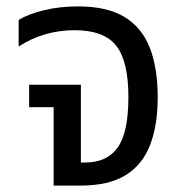

<svg xmlns="http://www.w3.org/2000/svg" viewBox="-20 -578 572 598"><path d="M147 0V-244.1H70.8V-314H231.9V-71.8H245.1Q313 -71.8 346.4 -118.4Q379.9 -165 379.9 -275.9Q379.9 -387.2 342 -435.5Q304.2 -483.9 211.9 -483.9Q165 -483.9 121.6 -471.4Q78.1 -459 38.1 -433.1V-516.1Q67.9 -534.2 116.9 -546.1Q166 -558.1 223.1 -558.1Q314 -558.1 368.4 -524.7Q422.9 -491.2 447 -428.2Q471.2 -365.2 471.2 -274.9Q471.2 -188 447.5 -126.5Q423.8 -64.9 371.3 -32.5Q318.8 0 231 0Z"/></svg>

Font: Kurinto Seri
Style: Regular
Weight: 400
Designer: Kurinto was developed by Clint Goss from a range of fonts that are compatible with the SIL Open Font License Version 1.1
Foundry: Clinton F. Goss
Version: Version 2.196; July 25, 2020